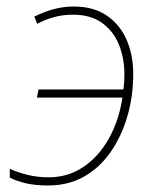

<svg xmlns="http://www.w3.org/2000/svg" viewBox="-20 -558 470 588"><path d="M128 10Q88 10 60 3.5Q32 -3 10 -14V-41Q34 -30 64.5 -22.5Q95 -15 129 -15Q188 -15 235 -46.5Q282 -78 313 -133Q344 -188 355 -259H93L98 -284H358Q361 -306 361 -330Q361 -379 344.5 -420.5Q328 -462 293 -487.5Q258 -513 204 -513Q172 -513 145 -505.5Q118 -498 94 -485L85 -507Q110 -520 141 -529Q172 -538 206 -538Q267 -538 307.5 -510Q348 -482 368 -435.5Q388 -389 388 -332Q388 -263 370 -201.5Q352 -140 318.5 -92Q285 -44 237 -17Q189 10 128 10Z"/></svg>

Font: Noto Sans Disp Thin
Style: Italic
Weight: 100
Italic angle: -12°
Designer: Monotype Design Team
Foundry: Monotype Imaging Inc.
Version: Version 2.000;GOOG;noto-source:20170915:90ef993387c0